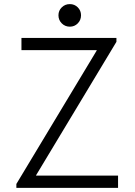

<svg xmlns="http://www.w3.org/2000/svg" viewBox="-20 -902 646 922"><path d="M58.6 -18.6 444.3 -659.2V-661.1H83V-719.7H539.1V-701.2L153.3 -60.5V-58.6H546.9V0H58.6ZM260.7 -828.6Q260.7 -851.1 276.6 -866.7Q292.5 -882.3 315.4 -882.3Q337.9 -882.3 353.5 -866.7Q369.1 -851.1 369.1 -828.6Q369.1 -805.7 353.5 -789.8Q337.9 -773.9 315.4 -773.9Q292.5 -773.9 276.6 -789.8Q260.7 -805.7 260.7 -828.6Z"/></svg>

Font: Reddit Sans Chocolate Light
Style: Regular
Weight: 300
Designer: Stephen Hutchings
Foundry: Reddit
Version: Version 1.013